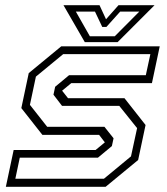

<svg xmlns="http://www.w3.org/2000/svg" viewBox="-20 -718 642 738"><path d="M2.5 0 32.5 -141.5H347.5L384.5 -172L384 -169.5L361 -199.5H143L62 -302.5L90.5 -437L215.5 -540H594L564 -398.5H254L217 -368L217.5 -371L241.5 -340.5H458.5L539.5 -237.5L511 -103L386 0ZM39 -31H379.5L483.5 -117L507 -225.5L438.5 -311H218.5L185.5 -354L192 -384.5L245.5 -429H540.5L558 -510H223L118 -423.5L95 -315L161.5 -230.5H381.5L416.5 -186.5L410 -156.5L356.5 -112H56ZM306 -556 224 -698H362.5L387.5 -644L435.5 -698H574L432 -556ZM325.5 -578.5H421L515.5 -673.5H442L389 -614.5H373L345 -673.5H271.5Z"/></svg>

Font: Tourney Light
Style: Italic
Weight: 300
Italic angle: -12°
Version: Version 1.015